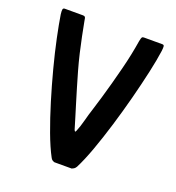

<svg xmlns="http://www.w3.org/2000/svg" viewBox="-124 -773 803 874"><g transform="rotate(20 277.5 -336.5)"><path d="M236 0Q230 -2 225.5 -5Q221 -8 217 -16Q195 -57 172 -119Q149 -181 127 -253Q105 -325 86 -397.5Q67 -470 53.5 -534Q40 -598 33 -643Q31 -660 32.5 -666.5Q34 -673 42 -673H130Q137 -673 140 -669.5Q143 -666 145 -650Q151 -618 158.5 -581Q166 -544 175 -505.5Q184 -467 195 -428Q206 -389 217 -352.5Q228 -316 238 -283Q246 -259 255 -227.5Q264 -196 272 -171Q275 -164 277 -163.5Q279 -163 282 -170Q292 -194 300.5 -226.5Q309 -259 317 -283Q327 -315 338 -352Q349 -389 359.5 -428Q370 -467 380 -506Q390 -545 397.5 -581.5Q405 -618 410 -650Q413 -665 415.5 -669Q418 -673 425 -673H514Q522 -673 523 -666.5Q524 -660 522 -643Q516 -599 502 -535.5Q488 -472 469 -399Q450 -326 428 -253.5Q406 -181 383.5 -119Q361 -57 340 -16Q335 -8 330 -5Q325 -2 320 0Z"/></g></svg>

Font: Glory SemiBold
Style: Regular
Weight: 600
Designer: Robert Leuschke
Foundry: Robert Leuschke
Version: Version 1.011